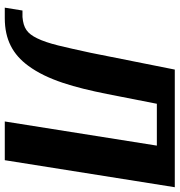

<svg xmlns="http://www.w3.org/2000/svg" viewBox="6 -757 751 803"><g transform="rotate(90 381.5 -355.5)"><path d="M12 0H56C146 0 208 -34 255 -98C315 -179 346 -293 373 -427L414 -636H589L488 0H650L763 -711H271L201 -360C189 -305 179 -259 170 -223C161 -187 151 -157 140 -135C120 -94 98 -78 51 -74H24Z"/></g></svg>

Font: Aerodynamic
Style: BdObl
Weight: 500
Designer: Google
Version: Version 2.000980; 2014